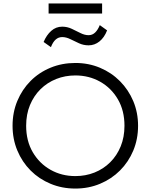

<svg xmlns="http://www.w3.org/2000/svg" viewBox="-20 -1081 876 1116"><path d="M418 15Q340.5 15 273.8 -12.8Q207 -40.5 157.8 -90Q108.5 -139.5 80.8 -206Q53 -272.5 53 -350Q53 -428 80.8 -494.5Q108.5 -561 157.8 -610.5Q207 -660 273.8 -687.5Q340.5 -715 418 -715Q495 -715 561.5 -687Q628 -659 677.5 -609Q727 -559 754.8 -492.8Q782.5 -426.5 782.5 -350Q782.5 -272.5 754.8 -206Q727 -139.5 677.5 -90Q628 -40.5 561.5 -12.8Q495 15 418 15ZM418 -57.5Q477.5 -57.5 529.5 -78.2Q581.5 -99 620.5 -137.8Q659.5 -176.5 681.5 -230.2Q703.5 -284 703.5 -350Q703.5 -438 665.2 -503.8Q627 -569.5 562.2 -606Q497.5 -642.5 418 -642.5Q358.5 -642.5 306.5 -621.8Q254.5 -601 215.5 -562.5Q176.5 -524 154.2 -470.2Q132 -416.5 132 -350Q132 -262 170.5 -196.2Q209 -130.5 273.8 -94Q338.5 -57.5 418 -57.5ZM276 -807 233.5 -837Q250.5 -877.5 278 -901.8Q305.5 -926 341.5 -926Q371 -926 397.2 -913.5Q423.5 -901 447.8 -888.8Q472 -876.5 495 -876.5Q517 -876.5 533 -892Q549 -907.5 560 -935L602.5 -904.5Q586.5 -863 558.2 -840.2Q530 -817.5 495 -817.5Q465.5 -817.5 439.2 -829.5Q413 -841.5 388.8 -853.5Q364.5 -865.5 341.5 -865.5Q320 -865.5 303.8 -851.2Q287.5 -837 276 -807ZM262.5 -1002.5V-1061H573.5V-1002.5Z"/></svg>

Font: Geologica Cursive ExtraLight
Style: Regular
Weight: 250
Designer: Sindre Bremnes, Frode Helland
Foundry: Monokrom Skriftforlag AS
Version: Version 1.010;gftools[0.9.28]